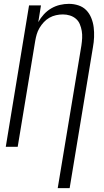

<svg xmlns="http://www.w3.org/2000/svg" viewBox="-20 -763 540 998"><path d="M280 215 403 -526Q406 -546 407 -565Q408 -584 405 -602Q402 -620 395 -637Q388 -654 374.5 -665.5Q361 -677 343.5 -682.5Q326 -688 307 -688Q289 -688 271 -684Q253 -680 237 -671Q221 -662 208 -648Q195 -634 185.5 -618Q176 -602 171 -585Q166 -568 163 -550L72 0H10L131 -735H193L179 -648Q191 -670 208 -688.5Q225 -707 246.5 -719.5Q268 -732 291.5 -737.5Q315 -743 338 -743Q364 -743 388 -735Q412 -727 428.5 -710Q445 -693 454.5 -669.5Q464 -646 467 -621Q470 -596 469 -570Q468 -544 463 -517L342 215Z"/></svg>

Font: Iosevka SS18 Light
Style: Italic
Weight: 300
Italic angle: -9°
Monospace: yes
Designer: Belleve Invis
Foundry: Belleve Invis
Version: Version 25.1.1; ttfautohint (v1.8.4)